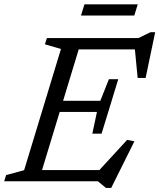

<svg xmlns="http://www.w3.org/2000/svg" viewBox="-38 -864 760 915"><path d="M252.5 -630.5 176 -653 185.5 -682.5H353.5L146 0H-18L-9 -29.5L77 -53ZM603 -647.5 624 -628.5H285L302.5 -682.5H621.5L679 -710.5H701.5L656 -492.5H618ZM467 31.5 428.5 0H94L111.5 -53.5H463.5L418 -34.5L568 -197.5L602.5 -190.5L492 31.5ZM446 -227H402L424 -330.5H195L211.5 -383.5H440L481 -486.5H525.5L486 -357ZM348 -790 364.5 -843.5H618.5L602 -790Z"/></svg>

Font: Newsreader 14pt
Style: Italic
Weight: 400
Italic angle: -17°
Designer: Hugues Gentile
Foundry: Production Type
Version: Version 1.003